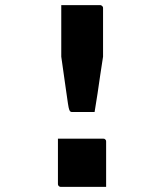

<svg xmlns="http://www.w3.org/2000/svg" viewBox="-20 -720 640 749"><path d="M349 -283H261Q258 -283 256.5 -284Q255 -285 253 -286Q252 -288 250 -292.5Q248 -297 245 -316.5Q242 -336 236 -379Q230 -422 219 -499V-590Q219 -618 219 -645Q219 -672 219 -700Q248 -700 285 -700Q322 -700 371 -700Q374 -700 376 -698.5Q378 -697 380 -695Q382 -693 382 -689V-499Q376 -463 371 -427Q366 -391 360.5 -355Q355 -319 349 -283ZM394 9Q366 9 336 9Q306 9 276 9Q246 9 217 9Q214 9 211.5 7.5Q209 6 207.5 3.5Q206 1 206 -2V-179Q235 -179 265 -179Q295 -179 325 -179Q355 -179 383 -179Q387 -179 389 -177.5Q391 -176 392.5 -174Q394 -172 394 -168Z"/></svg>

Font: Recursive Monospace
Style: Bold
Weight: 700
Version: Version 1.047